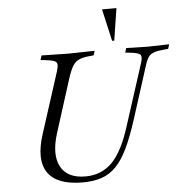

<svg xmlns="http://www.w3.org/2000/svg" viewBox="-62 -999 1030 1073"><g transform="rotate(-5 453.5 -463.0)"><path d="M359 14Q215 14 164 -59.5Q113 -133 159 -275L268 -614Q277 -642 275.5 -656Q274 -670 257 -676Q240 -682 202 -686L183 -688L191 -713L340 -710L489 -713L481 -688L460 -686Q422 -683 399.5 -673Q377 -663 363 -640Q349 -617 335 -574L240 -275Q202 -156 238.5 -87Q275 -18 377 -18Q467 -18 526.5 -78Q586 -138 629 -274L742 -625Q753 -659 741 -670Q729 -681 677 -686L658 -688L666 -713L784 -710L907 -713L899 -688L878 -686Q841 -683 820.5 -676Q800 -669 789 -654.5Q778 -640 769 -612L672 -308Q642 -215 612 -152.5Q582 -90 546.5 -53.5Q511 -17 465.5 -1.5Q420 14 359 14ZM603 -760H591L550 -940H631Z"/></g></svg>

Font: Baskervville
Style: Italic
Weight: 400
Italic angle: -18°
Designer: ANRT
Foundry: ANRT
Version: Version 1.100